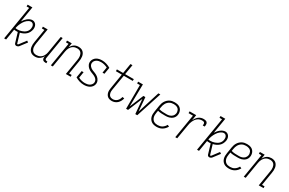

<svg xmlns="http://www.w3.org/2000/svg" viewBox="155 -2088 5189 3448"><g transform="rotate(30 2750.0 -363.5)"><path d="M303 8Q294 8 286 4Q278 0 273 -6Q268 -12 265 -20Q262 -28 260 -36L204 -222Q197 -222 189 -221.5Q181 -221 174 -221Q162 -221 150 -222Q138 -223 127 -225L90 0H49L165 -698H112V-735H211L158 -415Q173 -438 191 -459.5Q209 -481 230.5 -498.5Q252 -516 277.5 -527Q303 -538 330 -538Q354 -538 374.5 -525.5Q395 -513 407 -493.5Q419 -474 422.5 -449.5Q426 -425 422 -401Q416 -369 401 -339Q386 -309 360.5 -286.5Q335 -264 304.5 -250Q274 -236 242 -229L297 -46Q298 -41 300 -34.5Q302 -28 309 -28Q314 -28 318.5 -31Q323 -34 327 -38L428 -172L459 -151L357 -17Q353 -11 346 -6.5Q339 -2 332 1.5Q325 5 317.5 6.5Q310 8 303 8ZM176 -257Q198 -257 219.5 -261Q241 -265 262.5 -272Q284 -279 304.5 -290.5Q325 -302 341.5 -318.5Q358 -335 368 -355.5Q378 -376 381 -398Q384 -416 382.5 -433.5Q381 -451 373.5 -466.5Q366 -482 352 -491.5Q338 -501 320 -501Q300 -501 281.5 -492.5Q263 -484 246.5 -471Q230 -458 216.5 -442.5Q203 -427 192 -409.5Q181 -392 171.5 -374Q162 -356 155 -337.5Q148 -319 142.5 -300Q137 -281 133 -262Q144 -259 154.5 -258Q165 -257 176 -257Z M690 8Q663 8 638.5 0.5Q614 -7 595.5 -23.5Q577 -40 566 -62.5Q555 -85 551 -110.5Q547 -136 548 -162.5Q549 -189 554 -215L600 -493H547V-530H646L593 -209Q590 -188 588.5 -166.5Q587 -145 590 -125Q593 -105 601.5 -86.5Q610 -68 624 -54.5Q638 -41 658 -35Q678 -29 699 -29Q719 -29 739 -33.5Q759 -38 777 -48.5Q795 -59 810 -75Q825 -91 835 -109.5Q845 -128 851 -147.5Q857 -167 860 -187L917 -530H957L881 -71Q880 -63 881 -54.5Q882 -46 887 -40Q892 -34 900 -31.5Q908 -29 917 -29H929V8H911Q894 8 879 3.5Q864 -1 853.5 -12Q843 -23 840.5 -39Q838 -55 841 -71L844 -90Q833 -68 816.5 -49Q800 -30 779.5 -16.5Q759 -3 736 2.5Q713 8 690 8Z M1018 0 1100 -493H1047V-530H1146L1131 -440Q1143 -462 1159 -481Q1175 -500 1195.5 -513.5Q1216 -527 1239.5 -532.5Q1263 -538 1285 -538Q1312 -538 1336.5 -530.5Q1361 -523 1379.5 -506.5Q1398 -490 1409 -467.5Q1420 -445 1424 -419.5Q1428 -394 1427 -367.5Q1426 -341 1421 -315L1375 -37H1428V0H1329L1382 -321Q1386 -342 1387 -363.5Q1388 -385 1385 -405Q1382 -425 1374 -443.5Q1366 -462 1351.5 -475.5Q1337 -489 1317 -495Q1297 -501 1276 -501Q1256 -501 1236 -496.5Q1216 -492 1198 -481.5Q1180 -471 1165.5 -455Q1151 -439 1140.5 -420.5Q1130 -402 1124.5 -382.5Q1119 -363 1115 -343L1058 0Z M1705 8Q1656 8 1610.5 -6Q1565 -20 1525 -44L1549 -187H1589L1569 -62Q1600 -47 1634 -38Q1668 -29 1705 -29Q1727 -29 1749.5 -33Q1772 -37 1793 -47.5Q1814 -58 1829.5 -77Q1845 -96 1849 -118Q1852 -137 1847 -155Q1842 -173 1831 -187Q1820 -201 1805.5 -211Q1791 -221 1775 -228.5Q1759 -236 1742 -242.5Q1725 -249 1708.5 -255.5Q1692 -262 1676.5 -271Q1661 -280 1647.5 -291Q1634 -302 1623 -316Q1612 -330 1604.5 -346Q1597 -362 1594.5 -380.5Q1592 -399 1595 -418Q1600 -446 1617.5 -471Q1635 -496 1660.5 -511Q1686 -526 1714.5 -532Q1743 -538 1771 -538Q1820 -538 1865 -524Q1910 -510 1950 -486L1927 -350H1887L1906 -468Q1875 -483 1841.5 -492Q1808 -501 1771 -501Q1750 -501 1728.5 -497Q1707 -493 1687 -482Q1667 -471 1652.5 -452.5Q1638 -434 1635 -412Q1631 -393 1636.5 -375.5Q1642 -358 1652.5 -344Q1663 -330 1677.5 -319.5Q1692 -309 1708 -301.5Q1724 -294 1741 -288Q1758 -282 1774.5 -275Q1791 -268 1806.5 -259Q1822 -250 1835.5 -239Q1849 -228 1860 -214Q1871 -200 1878.5 -184Q1886 -168 1888.5 -150Q1891 -132 1888 -113Q1883 -83 1864 -58Q1845 -33 1818.5 -18.5Q1792 -4 1763 2Q1734 8 1705 8Z M2285 8Q2261 8 2238.5 2.5Q2216 -3 2198.5 -16Q2181 -29 2169.5 -48.5Q2158 -68 2153 -90Q2148 -112 2149 -135.5Q2150 -159 2154 -183L2205 -493H2082V-530H2211L2245 -735H2286L2252 -530H2432V-493H2246L2193 -177Q2190 -159 2189 -141Q2188 -123 2191 -106.5Q2194 -90 2201.5 -75Q2209 -60 2221.5 -49Q2234 -38 2250.5 -33.5Q2267 -29 2285 -29Q2308 -29 2331.5 -38.5Q2355 -48 2372.5 -66Q2390 -84 2401 -106.5Q2412 -129 2418 -152L2457 -143Q2449 -113 2434.5 -85.5Q2420 -58 2397 -36Q2374 -14 2344 -3Q2314 8 2285 8Z M2578 0 2580 -493H2522V-530H2621L2613 -69L2732 -355H2773L2797 -69L2942 -530H2982L2810 0H2769L2743 -300L2619 0Z M3213 8Q3184 8 3156.5 2Q3129 -4 3107 -18.5Q3085 -33 3069.5 -55Q3054 -77 3047 -103.5Q3040 -130 3040.5 -158.5Q3041 -187 3046 -215L3067 -345Q3071 -371 3079 -395.5Q3087 -420 3101 -443Q3115 -466 3135 -485Q3155 -504 3179 -516.5Q3203 -529 3228.5 -533.5Q3254 -538 3279 -538Q3303 -538 3325.5 -534Q3348 -530 3368 -520.5Q3388 -511 3403.5 -495Q3419 -479 3428 -459Q3437 -439 3440 -416Q3443 -393 3439 -369Q3436 -349 3426.5 -329.5Q3417 -310 3401.5 -294.5Q3386 -279 3367 -268.5Q3348 -258 3327 -252Q3306 -246 3285.5 -244.5Q3265 -243 3245 -243Q3206 -243 3167.5 -244.5Q3129 -246 3093 -256L3085 -209Q3081 -187 3080.5 -164Q3080 -141 3085 -120Q3090 -99 3101.5 -81Q3113 -63 3130 -51Q3147 -39 3168.5 -34Q3190 -29 3213 -29Q3236 -29 3259.5 -34Q3283 -39 3304 -52Q3325 -65 3342 -84Q3359 -103 3370 -124L3406 -108Q3392 -82 3371 -59Q3350 -36 3324 -20.5Q3298 -5 3269.5 1.5Q3241 8 3213 8ZM3255 -278Q3271 -278 3286 -279.5Q3301 -281 3316.5 -286Q3332 -291 3346 -299Q3360 -307 3371.5 -319Q3383 -331 3390 -345.5Q3397 -360 3400 -375Q3403 -393 3400.5 -410Q3398 -427 3391.5 -442.5Q3385 -458 3373 -469.5Q3361 -481 3346 -488Q3331 -495 3314 -498Q3297 -501 3279 -501Q3258 -501 3237 -497Q3216 -493 3196.5 -482.5Q3177 -472 3161 -456Q3145 -440 3134 -420.5Q3123 -401 3116.5 -380.5Q3110 -360 3107 -339L3099 -293Q3136 -282 3175.5 -280Q3215 -278 3255 -278Z M3598 0 3680 -493H3589V-530H3726L3707 -412Q3718 -437 3734.5 -460.5Q3751 -484 3772.5 -502Q3794 -520 3820.5 -529Q3847 -538 3873 -538Q3888 -538 3903 -536.5Q3918 -535 3930.5 -529.5Q3943 -524 3951.5 -512.5Q3960 -501 3963 -487.5Q3966 -474 3964.5 -459Q3963 -444 3960 -429H3920Q3922 -443 3922.5 -457.5Q3923 -472 3916 -483.5Q3909 -495 3895 -498Q3881 -501 3867 -501Q3843 -501 3819 -493.5Q3795 -486 3775 -470.5Q3755 -455 3740 -434Q3725 -413 3714.5 -390Q3704 -367 3697.5 -343.5Q3691 -320 3688 -296L3638 0Z M4303 8Q4294 8 4286 4Q4278 0 4273 -6Q4268 -12 4265 -20Q4262 -28 4260 -36L4204 -222Q4197 -222 4189 -221.5Q4181 -221 4174 -221Q4162 -221 4150 -222Q4138 -223 4127 -225L4090 0H4049L4165 -698H4112V-735H4211L4158 -415Q4173 -438 4191 -459.5Q4209 -481 4230.5 -498.5Q4252 -516 4277.5 -527Q4303 -538 4330 -538Q4354 -538 4374.5 -525.5Q4395 -513 4407 -493.5Q4419 -474 4422.5 -449.5Q4426 -425 4422 -401Q4416 -369 4401 -339Q4386 -309 4360.5 -286.5Q4335 -264 4304.5 -250Q4274 -236 4242 -229L4297 -46Q4298 -41 4300 -34.5Q4302 -28 4309 -28Q4314 -28 4318.5 -31Q4323 -34 4327 -38L4428 -172L4459 -151L4357 -17Q4353 -11 4346 -6.5Q4339 -2 4332 1.5Q4325 5 4317.5 6.5Q4310 8 4303 8ZM4176 -257Q4198 -257 4219.5 -261Q4241 -265 4262.5 -272Q4284 -279 4304.5 -290.5Q4325 -302 4341.5 -318.5Q4358 -335 4368 -355.5Q4378 -376 4381 -398Q4384 -416 4382.5 -433.5Q4381 -451 4373.5 -466.5Q4366 -482 4352 -491.5Q4338 -501 4320 -501Q4300 -501 4281.5 -492.5Q4263 -484 4246.5 -471Q4230 -458 4216.5 -442.5Q4203 -427 4192 -409.5Q4181 -392 4171.5 -374Q4162 -356 4155 -337.5Q4148 -319 4142.5 -300Q4137 -281 4133 -262Q4144 -259 4154.5 -258Q4165 -257 4176 -257Z M4713 8Q4684 8 4656.5 2Q4629 -4 4607 -18.5Q4585 -33 4569.5 -55Q4554 -77 4547 -103.5Q4540 -130 4540.5 -158.5Q4541 -187 4546 -215L4567 -345Q4571 -371 4579 -395.5Q4587 -420 4601 -443Q4615 -466 4635 -485Q4655 -504 4679 -516.5Q4703 -529 4728.5 -533.5Q4754 -538 4779 -538Q4803 -538 4825.5 -534Q4848 -530 4868 -520.5Q4888 -511 4903.5 -495Q4919 -479 4928 -459Q4937 -439 4940 -416Q4943 -393 4939 -369Q4936 -349 4926.5 -329.5Q4917 -310 4901.5 -294.5Q4886 -279 4867 -268.5Q4848 -258 4827 -252Q4806 -246 4785.5 -244.5Q4765 -243 4745 -243Q4706 -243 4667.5 -244.5Q4629 -246 4593 -256L4585 -209Q4581 -187 4580.5 -164Q4580 -141 4585 -120Q4590 -99 4601.5 -81Q4613 -63 4630 -51Q4647 -39 4668.5 -34Q4690 -29 4713 -29Q4736 -29 4759.5 -34Q4783 -39 4804 -52Q4825 -65 4842 -84Q4859 -103 4870 -124L4906 -108Q4892 -82 4871 -59Q4850 -36 4824 -20.5Q4798 -5 4769.5 1.5Q4741 8 4713 8ZM4755 -278Q4771 -278 4786 -279.5Q4801 -281 4816.5 -286Q4832 -291 4846 -299Q4860 -307 4871.5 -319Q4883 -331 4890 -345.5Q4897 -360 4900 -375Q4903 -393 4900.5 -410Q4898 -427 4891.5 -442.5Q4885 -458 4873 -469.5Q4861 -481 4846 -488Q4831 -495 4814 -498Q4797 -501 4779 -501Q4758 -501 4737 -497Q4716 -493 4696.5 -482.5Q4677 -472 4661 -456Q4645 -440 4634 -420.5Q4623 -401 4616.5 -380.5Q4610 -360 4607 -339L4599 -293Q4636 -282 4675.5 -280Q4715 -278 4755 -278Z M5018 0 5100 -493H5047V-530H5146L5131 -440Q5143 -462 5159 -481Q5175 -500 5195.5 -513.5Q5216 -527 5239.5 -532.5Q5263 -538 5285 -538Q5312 -538 5336.5 -530.5Q5361 -523 5379.5 -506.5Q5398 -490 5409 -467.5Q5420 -445 5424 -419.5Q5428 -394 5427 -367.5Q5426 -341 5421 -315L5375 -37H5428V0H5329L5382 -321Q5386 -342 5387 -363.5Q5388 -385 5385 -405Q5382 -425 5374 -443.5Q5366 -462 5351.5 -475.5Q5337 -489 5317 -495Q5297 -501 5276 -501Q5256 -501 5236 -496.5Q5216 -492 5198 -481.5Q5180 -471 5165.5 -455Q5151 -439 5140.5 -420.5Q5130 -402 5124.5 -382.5Q5119 -363 5115 -343L5058 0Z"/></g></svg>

Font: Iosevka Slab Extralight
Style: Italic
Weight: 200
Italic angle: -9°
Monospace: yes
Designer: Belleve Invis
Foundry: Belleve Invis
Version: Version 11.1.1; ttfautohint (v1.8.3)